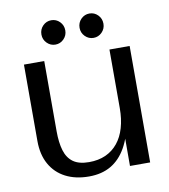

<svg xmlns="http://www.w3.org/2000/svg" viewBox="-78 -729 712 810"><g transform="rotate(-10 278.5 -324.5)"><path d="M239 13.7Q181.3 13.7 138.7 -8.3Q96.2 -30.3 73 -71.8Q49.8 -113.2 49.8 -171.5V-498.8H136.7V-197.7Q136.7 -149.6 146.8 -115.6Q156.9 -81.6 181.5 -63.7Q206.1 -45.9 249.5 -45.9Q289.6 -45.9 320.6 -59.8Q351.5 -73.8 372.8 -100Q394.2 -126.2 405.1 -163.6Q416.1 -201 416.1 -247.8V-498.8H502.6V0H416.1L416.4 -212.2L436.1 -189.9Q423.8 -123 398.2 -77.7Q372.5 -32.3 333 -9.3Q293.6 13.7 239 13.7ZM359 -558.8Q338.1 -558.8 322.9 -574Q307.8 -589.3 307.8 -610.7Q307.8 -632.8 322.9 -648Q338 -663.2 359.1 -663.2Q380.1 -663.2 395.1 -648Q410.1 -632.8 410.1 -610.7Q410.1 -589.3 395 -574Q379.9 -558.8 359 -558.8ZM195.6 -558.8Q174.7 -558.8 159.6 -574Q144.4 -589.3 144.4 -610.7Q144.4 -632.8 159.4 -648Q174.4 -663.2 195.6 -663.2Q216.8 -663.2 231.7 -648Q246.7 -632.8 246.7 -610.7Q246.7 -589.3 231.6 -574Q216.6 -558.8 195.6 -558.8Z"/></g></svg>

Font: Russolo 10pt ExtraLight
Style: Regular
Weight: 200
Designer: Micah Stupak-Hahn
Version: Version 1.000